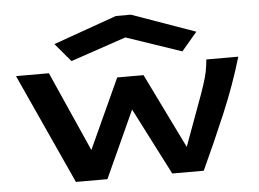

<svg xmlns="http://www.w3.org/2000/svg" viewBox="-50 -749 1099 814"><g transform="rotate(-5 500.0 -342.0)"><path d="M241 1 27 -468H167L318 -128L454 -425H566L722 -106Q750 -184 770 -237Q790 -290 803 -327Q816 -364 823.5 -390.5Q831 -417 834 -442L837 -468H973Q939 -352 888.5 -232.5Q838 -113 785 1H651L505 -284L375 1ZM267 -511 201 -589 471 -685H535L805 -589L739 -511L503 -591Z"/></g></svg>

Font: Inconsolata UltraExpanded ExtraBold
Style: Regular
Weight: 800
Width: 9
Monospace: yes
Designer: Raph Levien, Cyreal, Brenton Simpson
Foundry: Raph Levien, Cyreal, Google
Version: Version 3.001; ttfautohint (v1.8.2.53-6de2)